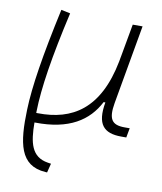

<svg xmlns="http://www.w3.org/2000/svg" viewBox="-84 -595 755 893"><g transform="rotate(10 293.0 -149.0)"><path d="M199.2 229 210 186 194.3 183.6C115.7 170.9 101.6 105.5 101.1 10.3H104C264.6 13.2 354 -46.4 401.4 -138.7H409.7C390.6 -33.2 426.8 4.9 509.8 4.9H533.7L542 -40H517.6C456.1 -40 439.5 -66.9 452.6 -143.1L518.6 -517.1H472.2L443.8 -359.4V-359.9C443.8 -359.4 443.8 -358.4 443.4 -357.9L439.9 -337.9C395 -106.4 271.5 -32.2 108.9 -34.7H101.6C101.6 -37.1 101.6 -39.6 101.6 -42C104 -153.8 127.4 -303.2 176.3 -518.1L133.3 -527.3C84.5 -303.2 60.5 -150.9 57.1 -42.5C51.8 114.7 68.4 220.7 191.4 228.5Z"/></g></svg>

Font: Cascadia Code PL ExtraLight
Style: Italic
Weight: 200
Italic angle: -10°
Monospace: yes
Designer: Aaron Bell
Foundry: Saja Typeworks
Version: Version 2404.023